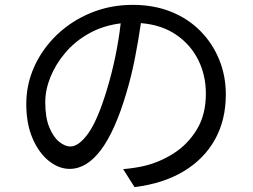

<svg xmlns="http://www.w3.org/2000/svg" viewBox="-20 -738 1040 789"><path d="M908 -350Q908 -245 863.5 -165Q819 -85 735.5 -34.5Q652 16 533 31L486 -43Q510 -45 532.5 -48.5Q555 -52 572 -56Q636 -71 694 -108Q752 -145 789 -206Q826 -267 826 -353Q826 -429 794.5 -492Q763 -555 703.5 -595.5Q644 -636 559 -643Q549 -573 534.5 -499Q520 -425 499 -355Q407 -44 266 -44Q222 -44 181 -76.5Q140 -109 114 -169Q88 -229 88 -311Q88 -392 121.5 -465.5Q155 -539 215 -596Q275 -653 354.5 -685.5Q434 -718 525 -718Q613 -718 683.5 -689.5Q754 -661 804 -610Q854 -559 881 -492.5Q908 -426 908 -350ZM166 -318Q166 -255 182.5 -215Q199 -175 223 -155.5Q247 -136 269 -136Q304 -136 343 -190.5Q382 -245 420 -372Q439 -434 453.5 -503.5Q468 -573 476 -642Q404 -633 346.5 -601Q289 -569 249 -522Q209 -475 187.5 -422Q166 -369 166 -318Z"/></svg>

Font: Chiron Sans HK TT
Style: Regular
Weight: 400
Designer: Ryoko NISHIZUKA 西塚涼子 (kana, bopomofo & ideographs); Paul D. Hunt (Latin, Greek & Cyrillic); Sandoll Communications 산돌커뮤니
Foundry: Adobe
Version: Version 2.022;hotconv 1.0.109;makeotfexe 2.5.65596